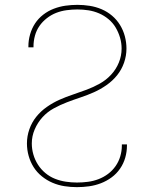

<svg xmlns="http://www.w3.org/2000/svg" viewBox="-20 -763 640 791"><path d="M297 8Q271 8 245.5 4Q220 0 196.5 -10Q173 -20 152.5 -36.5Q132 -53 118.5 -74.5Q105 -96 98 -121Q91 -146 91 -172Q91 -202 101 -230.5Q111 -259 129.5 -282Q148 -305 173 -322.5Q198 -340 225 -352Q252 -364 280.5 -373.5Q309 -383 337 -393.5Q365 -404 391 -418.5Q417 -433 437.5 -455Q458 -477 469.5 -505Q481 -533 481 -563Q481 -586 474.5 -608Q468 -630 456.5 -649.5Q445 -669 427 -684Q409 -699 388 -708Q367 -717 344.5 -720.5Q322 -724 299 -724Q277 -724 254.5 -721Q232 -718 211.5 -710Q191 -702 173 -688Q155 -674 142.5 -656Q130 -638 124 -616Q118 -594 118 -572Q118 -571 118 -570Q118 -569 118 -568H97Q97 -569 97 -570Q97 -571 97 -573Q97 -597 104 -621.5Q111 -646 124.5 -666.5Q138 -687 158 -702.5Q178 -718 201.5 -727Q225 -736 249.5 -739.5Q274 -743 299 -743Q324 -743 349.5 -739Q375 -735 398.5 -725Q422 -715 441.5 -698.5Q461 -682 474.5 -660Q488 -638 494.5 -613Q501 -588 501 -563Q501 -533 491 -504.5Q481 -476 462.5 -453Q444 -430 419 -412.5Q394 -395 367 -383Q340 -371 311.5 -361.5Q283 -352 255.5 -341.5Q228 -331 201.5 -316.5Q175 -302 155 -280Q135 -258 123 -230Q111 -202 111 -172Q111 -149 117.5 -126.5Q124 -104 136.5 -84.5Q149 -65 167 -50Q185 -35 206.5 -26.5Q228 -18 251 -14.5Q274 -11 297 -11Q320 -11 342.5 -14Q365 -17 386 -25Q407 -33 425 -46.5Q443 -60 456 -78.5Q469 -97 475.5 -119Q482 -141 482 -163Q482 -164 482 -165Q482 -166 482 -168H503Q503 -166 503 -165Q503 -164 503 -163Q503 -138 496 -113.5Q489 -89 474.5 -68Q460 -47 439.5 -32Q419 -17 395.5 -8Q372 1 347 4.5Q322 8 297 8Z"/></svg>

Font: Iosevka SS04 Thin Extended
Style: Regular
Weight: 100
Width: 7
Monospace: yes
Designer: Belleve Invis
Foundry: Belleve Invis
Version: Version 19.0.0; ttfautohint (v1.8.4)